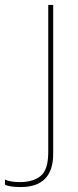

<svg xmlns="http://www.w3.org/2000/svg" viewBox="-115 -550 315 776"><path d="M-31 206Q-78 206 -95 196V176Q-72 186 -35 186Q19 186 49.5 161Q80 136 80 65V-530H100V71Q100 206 -31 206Z"/></svg>

Font: Tanohe Sans Thin
Style: Regular
Weight: 100
Designer: Village Type and Design LLC & Cristiano Sobral
Foundry: Cooper Hewitt Smithsonian Design Museum
Version: Version 1.00;September 29, 2021;FontCreator 13.0.0.2655 64-b